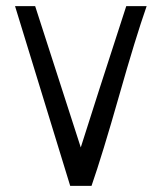

<svg xmlns="http://www.w3.org/2000/svg" viewBox="-20 -609 530 629"><path d="M244.6 -126Q292 -276.4 393.6 -588.9H460.4Q424.3 -485.8 369.9 -294.2Q315.4 -102.5 279.8 0H210L29.3 -588.9H95.2Z"/></svg>

Font: Meera
Style: Regular
Weight: 400
Designer: Hussain KH and Suresh P for Swathanthra Malayalam Computing (SMC)
Version: Version 7.0.0+20221109